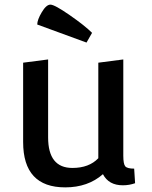

<svg xmlns="http://www.w3.org/2000/svg" viewBox="-20 -798 658 830"><path d="M354 -614 141 -692Q141 -712 160.5 -745Q180 -778 198 -778Q216 -778 281.5 -732.5Q347 -687 378 -656ZM513 -541V-125Q513 -89 521.5 -79Q530 -69 560 -69L564 -6Q539 3 511 3Q450 3 425 -45Q360 12 262 12Q80 12 80 -184V-527L188 -541V-204Q188 -72 293 -72Q365 -72 405 -114V-527Z"/></svg>

Font: Convergence
Style: Regular
Weight: 400
Designer: Nicolas Silva and John Vargas
Foundry: Nicolas Silva and Jonh Vargas
Version: Version 1.002